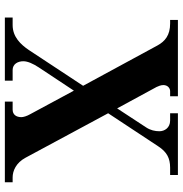

<svg xmlns="http://www.w3.org/2000/svg" viewBox="-1 -751 752 790"><g transform="rotate(90 375.0 -356.0)"><path d="M52 0H312V-32H268C243 -32 232 -54 232 -76C232 -94 242 -116 257 -139L353 -284L450 -104C458 -90 462 -76 462 -68C462 -46 451 -32 431 -32H398V0H730V-32H710C683 -32 650 -46 629 -85L446 -425L582 -631C605 -666 630 -680 670 -680H700V-712H446V-680H476C506 -680 520 -657 520 -636C520 -618 516 -599 504 -581L426 -462L338 -624C335 -630 330 -642 330 -652C330 -671 344 -680 355 -680H376V-712H62V-680H77C125 -680 150 -659 167 -628L333 -322L186 -99C163 -65 132 -32 83 -32H52Z"/></g></svg>

Font: Old Standard
Style: Bold
Weight: 700
Designer: Alexey Kryukov <alexios@thessalonica.org.ru>
Version: Version 2.0.2